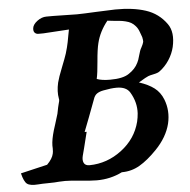

<svg xmlns="http://www.w3.org/2000/svg" viewBox="-54 -824 867 878"><g transform="rotate(-5 379.5 -385.5)"><path d="M12.2 -62Q21.5 -23.4 35.6 -12.7Q49.8 -2 86.9 -4.9Q101.6 -6.3 133.3 -6.6Q165 -6.8 182.1 -8.8Q191.9 -9.8 210 -9.8Q234.4 -9.8 282.5 -4.9Q330.6 0 355 0Q418.5 0 472.2 -26.9Q517.1 -26.9 554.9 -49.1Q592.8 -71.3 633.8 -113.8Q687 -168.5 702.1 -230Q715.8 -288.6 694.8 -341.8Q681.6 -375 655.5 -395Q629.4 -415 585.9 -429.2Q623.5 -451.7 630.9 -454.1Q637.7 -457 657 -460.9Q676.3 -464.8 684.1 -471.2Q710 -490.2 728.3 -518.3Q746.6 -546.4 753.9 -577.1Q769 -644 741.2 -683.1Q705.1 -733.9 646.5 -752.9Q587.9 -772 506.8 -771Q477.1 -770.5 418.7 -767.6Q360.4 -764.6 331.1 -764.2Q313 -764.2 264.9 -765.4Q216.8 -766.6 190.9 -766.1Q168.9 -766.1 148.7 -751Q128.4 -735.8 126 -719.2Q124 -704.1 130.9 -697.3Q137.7 -690.4 148.4 -690.7Q159.2 -690.9 170.9 -690.9Q175.3 -690.9 288.1 -698.2Q286.1 -689.5 282.7 -670.2Q279.3 -650.9 277.3 -640.9Q275.4 -630.9 271.7 -616.5Q268.1 -602.1 264.2 -589.8Q258.3 -571.3 241 -527.8Q223.6 -484.4 217.8 -460.9Q208.5 -420.4 214.8 -387.2Q216.3 -382.8 215.1 -376.2Q213.9 -369.6 211.2 -361.1Q208.5 -352.5 208 -348.1L202.1 -318.8Q198.2 -304.2 188 -272.9Q177.7 -241.7 173.8 -225.1Q164.6 -187.5 167 -163.1Q167 -146 165 -139.2Q160.2 -116.2 134.8 -90.8Q122.1 -87.9 12.2 -62ZM466.8 -723.1Q477.1 -721.7 494.1 -720Q511.2 -718.3 522.9 -717.3Q534.7 -716.3 549.6 -712.6Q564.5 -709 574.7 -703.1Q585 -697.3 594.7 -686Q604.5 -674.8 609.9 -659.2Q611.3 -654.8 614.7 -646.2Q618.2 -637.7 619.1 -634Q620.1 -630.4 621.3 -621.3Q622.6 -612.3 620.1 -607.9Q619.6 -604 610.8 -586.9Q604 -576.2 597.9 -552.7Q591.8 -529.3 585.9 -519Q572.8 -491.7 543 -472.2Q515.6 -453.1 456.1 -453.1Q417.5 -453.1 395 -461.9Q400.9 -487.3 405.3 -541.7Q409.7 -596.2 417 -625Q429.7 -677.2 466.8 -723.1ZM318.8 -225.1Q340.3 -279.3 374 -370.1Q379.4 -387.7 391.1 -395.8Q402.8 -403.8 421.9 -407.2Q457 -414.1 481.9 -414.1Q526.4 -414.1 543 -386.2Q570.8 -339.8 567.9 -289.1Q566.4 -269.5 562 -251Q542.5 -173.8 475.8 -123.3Q409.2 -72.8 328.1 -71.8Q308.6 -71.8 302.2 -84.7Q295.9 -97.7 300.8 -117.2L310.1 -152.8Q313 -165 319.1 -189Q325.2 -212.9 328.1 -225.1Z"/></g></svg>

Font: Sonetni venez Italic
Style: Regular
Weight: 400
Italic angle: -14°
Designer: Alja Herlah
Foundry: Type Salon
Version: Version 1.000;hotconv 1.0.109;makeotfexe 2.5.65596